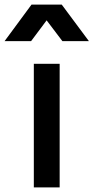

<svg xmlns="http://www.w3.org/2000/svg" viewBox="-95 -820 409 840"><path d="M53 0H166V-541H53ZM-75 -640H41L109 -731L178 -640H294L175 -800H43Z"/></svg>

Font: Custom Plus Jakarta Sans SemiBold
Style: Regular
Weight: 600
Designer: Gumpita Rahayu & FullSphere
Foundry: Tokotype & FullSphere
Version: Version 1.001;hotconv 1.0.117;makeotfexe 2.5.65602